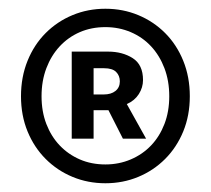

<svg xmlns="http://www.w3.org/2000/svg" viewBox="-20 -734 483 439"><path d="M221 -315Q181 -315 146 -329.5Q111 -344 84.5 -370.5Q58 -397 43 -433.5Q28 -470 28 -514Q28 -558 43 -595Q58 -632 84.5 -658.5Q111 -685 146 -699.5Q181 -714 221 -714Q261 -714 296 -699.5Q331 -685 357.5 -658.5Q384 -632 399 -595Q414 -558 414 -514Q414 -470 399 -433.5Q384 -397 357.5 -370.5Q331 -344 296 -329.5Q261 -315 221 -315ZM221 -358Q252 -358 279 -369.5Q306 -381 325.5 -401.5Q345 -422 356 -450.5Q367 -479 367 -514Q367 -549 356 -578Q345 -607 325.5 -628Q306 -649 279 -660.5Q252 -672 221 -672Q189 -672 162.5 -660.5Q136 -649 116.5 -628Q97 -607 86 -578Q75 -549 75 -514Q75 -479 86 -450.5Q97 -422 116.5 -401.5Q136 -381 162.5 -369.5Q189 -358 221 -358ZM144 -417V-616H227Q260 -616 283.5 -601Q307 -586 307 -551Q307 -534 297.5 -519Q288 -504 270 -496L314 -417H261L228 -482H194V-417ZM194 -518H217Q234 -518 244 -526Q254 -534 254 -548Q254 -561 245.5 -569.5Q237 -578 218 -578H194Z"/></svg>

Font: CV Source Sans Light
Style: Bold
Weight: 600
Designer: Paul D. Hunt
Foundry: Adobe Systems Incorporated
Version: Version 3.001